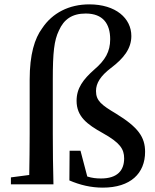

<svg xmlns="http://www.w3.org/2000/svg" viewBox="-20 -845 712 880"><path d="M116 -232C116 -169 115 -106 114 -43L30 -32V0H225C223 -77 222 -155 222 -232V-481C222 -604 228 -660 250 -705C273 -757 311 -783 373 -783C452 -783 485 -736 485 -665C485 -608 462 -569 413 -527C361 -481 331 -441 331 -383C331 -311 379 -275 451 -235C530 -191 549 -162 549 -119C549 -64 518 -27 443 -27C422 -27 402 -29 380 -36L349 -154H299L298 -18C347 3 397 15 451 15C579 15 645 -51 645 -149C645 -217 613 -262 512 -324C445 -364 420 -383 420 -428C420 -464 441 -497 488 -533C548 -578 582 -623 582 -680C582 -761 511 -825 389 -825C297 -825 220 -786 173 -715C139 -669 116 -596 116 -480Z"/></svg>

Font: Source Han Serif CN SemiBold
Style: Regular
Weight: 600
Designer: Ryoko NISHIZUKA 西塚涼子 (kana & ideographs); Frank Grießhammer (Latin, Greek & Cyrillic); Wenlong ZHANG 张文龙 (bopomofo); San
Foundry: Adobe Systems Incorporated
Version: Version 1.000;PS 1;hotconv 16.6.53;makeotf.lib2.5.65590